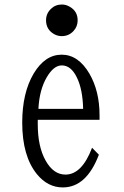

<svg xmlns="http://www.w3.org/2000/svg" viewBox="-20 -799 540 839"><path d="M250.5 -779.3Q269 -779.3 285.6 -769Q319.3 -749.5 319.3 -710Q319.3 -683.1 301.3 -663.6Q280.8 -641.1 249.5 -641.1Q232.9 -641.1 217.3 -649.4Q181.2 -669.4 181.2 -710.4Q181.2 -739.3 202.1 -759.8Q221.7 -779.3 250.5 -779.3ZM415 -275.4H145V-256.3Q145 -157.7 179.7 -96.7Q213.9 -36.1 266.1 -36.1Q337.9 -36.1 382.3 -153.3L412.1 -123Q357.9 20 254.4 20Q189 20 141.6 -37.6Q77.1 -116.7 77.1 -263.2Q77.1 -393.6 127.4 -478Q176.8 -560.1 249.5 -560.1Q322.3 -560.1 371.1 -476.6Q415 -400.4 415 -295.4ZM147.9 -323.2H343.3Q341.3 -409.2 315.9 -460.4Q290.5 -513.2 250 -513.2Q214.8 -513.2 184.6 -461.9Q151.9 -406.2 147.9 -323.2Z"/></svg>

Font: BIZ UDMincho
Style: Regular
Weight: 400
Monospace: yes
Designer: TypeBank Co., Ltd.
Foundry: Morisawa Inc.
Version: Version 1.06